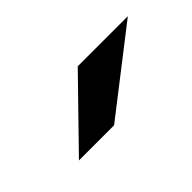

<svg xmlns="http://www.w3.org/2000/svg" viewBox="-29 -775 336 336"><g transform="rotate(-45 138.5 -607.0)"><path d="M153 -666H277L125 -548H38Z"/></g></svg>

Font: Decalotype SemiBold Italic
Style: Regular
Weight: 600
Italic angle: -12°
Designer: Alfredo Marco Pradil
Foundry: Alfredo Marco Pradil
Version: Version 1.0